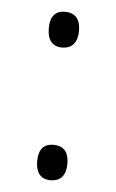

<svg xmlns="http://www.w3.org/2000/svg" viewBox="-41 -571 313 519"><g transform="rotate(5 115.5 -311.5)"><path d="M75 -492C75 -461 88 -443 115 -443C143 -443 157 -461 157 -492C157 -522 144 -540 115 -540C87 -540 75 -522 75 -492ZM75 -131C75 -101 88 -83 115 -83C143 -83 157 -100 157 -131C157 -162 144 -179 115 -179C87 -179 75 -161 75 -131Z"/></g></svg>

Font: Noto Sans Kannada UI Condensed Light
Style: Regular
Weight: 300
Width: 3
Designer: Jelle Bosma - Monotype Design Team
Foundry: Monotype Imaging Inc.
Version: Version 2.005